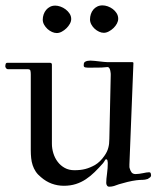

<svg xmlns="http://www.w3.org/2000/svg" viewBox="-21 -702 607 728"><path d="M381.8 -8.3Q381.8 -22.5 384.8 -43.5Q387.7 -64.5 387.7 -84.5Q387.7 -87.9 386.5 -93Q385.3 -98.1 380.9 -98.1Q378.9 -98.1 376.2 -93Q373.5 -87.9 369.1 -82.5Q353.5 -64.9 337.9 -49.6Q322.3 -34.2 304.7 -22.5Q287.1 -10.7 266.6 -4.2Q246.1 2.4 221.2 2.4Q197.3 2.4 175.3 -5.6Q153.3 -13.7 134.3 -30.3Q122.1 -40 114.5 -51.5Q106.9 -63 102.8 -75.7Q98.6 -88.4 97.2 -102.5Q95.7 -116.7 95.7 -131.8V-419.9Q95.7 -427.2 94.5 -433.3Q93.3 -439.5 85.4 -439.5H9.3Q4.9 -439.5 2 -443.4Q-1 -447.3 -1 -451.2Q-1 -453.1 0.2 -458.5Q1.5 -463.9 6.8 -463.9H168Q175.8 -463.9 175.8 -457V-157.2Q175.8 -138.7 181.4 -120.6Q187 -102.5 197.8 -88.4Q208.5 -74.2 224.4 -65.4Q240.2 -56.6 261.2 -56.6Q285.2 -56.6 302.7 -61.3Q320.3 -65.9 338.9 -76.2Q359.4 -88.4 375 -111.3Q380.9 -119.6 384.3 -127Q387.7 -134.3 389.6 -141.6Q391.6 -148.9 392.6 -157.2Q393.6 -165.5 393.6 -175.8L398.9 -418Q398.9 -419.4 398.7 -424.1Q398.4 -428.7 397.2 -434.1Q396 -439.5 393.6 -443.6Q391.1 -447.8 386.7 -447.8Q383.8 -447.8 375.2 -446.8Q366.7 -445.8 355.5 -445.8Q344.7 -445.8 335.2 -445.6Q325.7 -445.3 320.3 -445.3Q310.1 -445.3 303.2 -446.3Q296.4 -447.3 296.4 -453.6Q296.4 -457 296.9 -460.9Q297.4 -464.8 300.8 -467.3Q305.2 -470.2 310.8 -471.2Q316.4 -472.2 321.8 -472.2Q328.6 -472.2 337.4 -471.2Q346.2 -470.2 355.5 -469.2Q364.7 -468.3 373 -467.3Q381.3 -466.3 387.7 -466.3H481.4Q484.9 -466.3 484.9 -462.9L469.7 -78.6V-71.8Q469.7 -69.3 469.7 -67.9Q469.7 -66.4 470.7 -64Q472.7 -55.7 477.5 -48.8Q482.4 -42 493.2 -42Q499.5 -42 506.8 -43Q514.2 -43.9 521 -45.4Q527.8 -46.9 533.9 -47.9Q540 -48.8 543.9 -48.8Q549.3 -48.8 550.5 -44.9Q551.8 -41 551.8 -38.1Q551.8 -32.2 547.6 -29.1Q543.5 -25.9 539.1 -23.4Q528.3 -20 519.5 -20Q514.2 -20 509.5 -19.8Q504.9 -19.5 496.6 -18.6Q481 -16.6 462.6 -12.2Q444.3 -7.8 430.2 -3.4Q419.9 0.5 411.4 3.2Q402.8 5.9 393.1 5.9Q387.7 5.9 384.8 1.5Q381.8 -2.9 381.8 -8.3ZM141.1 -627.4Q141.1 -637.7 144.5 -647.5Q147.9 -657.2 154.1 -664.6Q160.2 -671.9 168.9 -676.3Q177.7 -680.7 188.5 -680.7Q197.8 -680.7 208.3 -677Q218.8 -673.3 227.8 -666.5Q236.8 -659.7 242.9 -650.4Q249 -641.1 249 -629.9Q249 -621.1 243.9 -611.8Q238.8 -602.5 230.7 -594.7Q222.7 -586.9 213.1 -581.8Q203.6 -576.7 194.3 -576.7Q185.5 -576.7 176.3 -580.8Q167 -585 159.2 -592Q151.4 -599.1 146.2 -608.4Q141.1 -617.7 141.1 -627.4ZM320.3 -628.4Q320.3 -638.7 323.5 -648.4Q326.7 -658.2 332.8 -665.5Q338.9 -672.9 347.7 -677.2Q356.4 -681.6 367.7 -681.6Q377 -681.6 387.5 -678Q397.9 -674.3 406.7 -667.7Q415.5 -661.1 421.4 -651.6Q427.2 -642.1 427.2 -630.9Q427.2 -622.1 422.4 -612.8Q417.5 -603.5 409.4 -595.7Q401.4 -587.9 391.6 -582.8Q381.8 -577.6 372.6 -577.6Q363.8 -577.6 354.7 -581.8Q345.7 -585.9 337.9 -593Q330.1 -600.1 325.2 -609.4Q320.3 -618.7 320.3 -628.4Z"/></svg>

Font: IM FELL French Canon
Style: Regular
Weight: 400
Designer: Igino Marini
Foundry: Igino Marini,
Version: 3.00